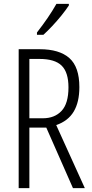

<svg xmlns="http://www.w3.org/2000/svg" viewBox="-20 -967 473 987"><path d="M184 -714Q285 -714 336.5 -668.5Q388 -623 388 -519Q388 -442 359 -393.5Q330 -345 269 -324L416 0H355L218 -311H131V0H76V-714ZM183 -664H131V-359H200Q261 -359 296.5 -397Q332 -435 332 -518Q332 -595 297 -629.5Q262 -664 183 -664ZM334 -939Q319 -916 296 -887.5Q273 -859 248 -832.5Q223 -806 203 -788H170V-800Q201 -840 225 -875Q249 -910 270 -947H334Z"/></svg>

Font: Noto Sans Sinhala ExtraCondensed Light
Style: Regular
Weight: 300
Width: 2
Designer: Jelle Bosma - Monotype Design Team
Foundry: Monotype Imaging Inc.
Version: Version 2.006; ttfautohint (v1.8.4.7-5d5b)